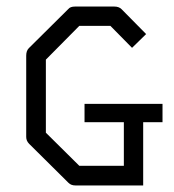

<svg xmlns="http://www.w3.org/2000/svg" viewBox="-20 -617 532 586"><path d="M238 -300H476V-244H417V-51H210Q197 -51 189 -59L69 -178Q60 -187 60 -199V-447Q60 -462 68 -470L188 -589Q194 -597 209 -597H329Q343 -597 351 -589L426 -513L383 -471L317 -538H222L120 -435V-212L222 -111H358V-244H238Z"/></svg>

Font: IBM 3270 Semi-Condensed
Style: Condensed
Weight: 400
Monospace: yes
Version: Version 2.3.1